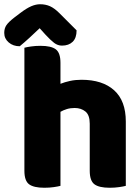

<svg xmlns="http://www.w3.org/2000/svg" viewBox="-39 -877 644 905"><path d="M554 -1Q543 2 522.5 5Q502 8 478 8Q428 8 406 -8.5Q384 -25 384 -72V-294Q384 -335 363.5 -351.5Q343 -368 313 -368Q293 -368 276.5 -363Q260 -358 246 -350V-1Q235 2 214.5 5Q194 8 170 8Q120 8 98 -8.5Q76 -25 76 -72V-652Q87 -655 107.5 -658Q128 -661 152 -661Q202 -661 224 -644.5Q246 -628 246 -581V-482Q266 -490 291 -495.5Q316 -501 345 -501Q444 -501 499 -451.5Q554 -402 554 -304ZM148 -744Q124 -721 100 -699Q76 -677 54 -659Q23 -659 2 -677Q-19 -695 -19 -722Q-19 -743 -9 -758Q1 -773 28 -794L57 -816Q86 -838 108 -847.5Q130 -857 150 -857Q176 -857 197 -847.5Q218 -838 241 -815L322 -734Q322 -698 303.5 -680Q285 -662 253 -662Q233 -662 216 -675Q199 -688 175 -714Z"/></svg>

Font: Baloo Da 2 ExtraBold
Style: Regular
Weight: 800
Designer: Noopur Datye, Sulekha Rajkumar and Ek Type
Foundry: Ek Type
Version: Version 1.640;hotconv 1.0.111;makeotfexe 2.5.65597; ttfautoh